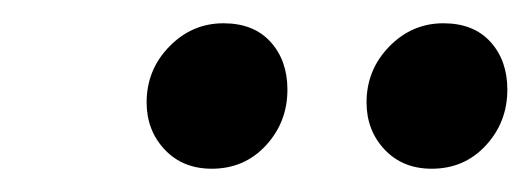

<svg xmlns="http://www.w3.org/2000/svg" viewBox="-20 -741 456 165"><path d="M162 -596Q137 -596 121.5 -612.5Q106 -629 106 -653Q106 -681 125.5 -701Q145 -721 172 -721Q198 -721 212.5 -705Q227 -689 227 -664Q227 -636 208.5 -616Q190 -596 162 -596ZM351 -596Q326 -596 310.5 -612.5Q295 -629 295 -653Q295 -681 314.5 -701Q334 -721 361 -721Q387 -721 401.5 -705Q416 -689 416 -664Q416 -636 397.5 -616Q379 -596 351 -596Z"/></svg>

Font: Tiro Telugu
Style: Italic
Weight: 400
Italic angle: -11°
Designer: Telugu: John Hudson & Fiona Ross, assisted by Kaja Sojewska. Latin: John Hudson with Paul Hanslow, assisted by Kaja Soje
Foundry: Tiro Typeworks Ltd.
Version: Version 1.52